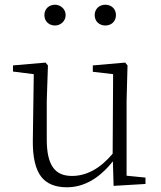

<svg xmlns="http://www.w3.org/2000/svg" viewBox="-20 -779 682 813"><path d="M263 14C335 14 400 -23 458 -96L461 8L596 0V-27L516 -35V-352L520 -502L510 -514L373 -502V-475L459 -465L457 -128C404 -65 346 -34 285 -34C249 -34 223 -45 206 -68C187 -93 178 -133 178 -188V-352L183 -502L173 -514L35 -502V-476L123 -465L119 -185C118 -114 130 -62 155 -30C178 -1 214 14 263 14ZM213 -759C188 -759 168 -742 168 -715C168 -688 188 -671 213 -671C237 -671 258 -690 258 -715C258 -740 237 -759 213 -759ZM426 -759C401 -759 381 -742 381 -715C381 -688 401 -671 426 -671C451 -671 471 -688 471 -715C471 -742 451 -759 426 -759Z"/></svg>

Font: AllPunType ExtraLight
Style: Regular
Weight: 280
Version: 1.0